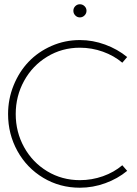

<svg xmlns="http://www.w3.org/2000/svg" viewBox="-20 -877 647 906"><path d="M356.9 -651.9Q272.5 -651.9 202.9 -609.6Q133.3 -567.4 93.8 -495.6Q54.2 -423.8 54.2 -338.9Q54.2 -253.9 93.8 -182.4Q133.3 -110.8 202.9 -68.8Q272.5 -26.9 356.9 -26.9Q413.1 -26.9 465.6 -45.4Q518.1 -64 557.1 -97.2L580.1 -70.8Q535.2 -33.7 476.8 -12.5Q418.5 8.8 356.9 8.8Q262.2 8.8 184.3 -37.8Q106.4 -84.5 62.3 -164.3Q18.1 -244.1 18.1 -338.9Q18.1 -409.7 44.2 -474.1Q70.3 -538.6 115 -585.4Q159.7 -632.3 222.9 -660.2Q286.1 -688 356.9 -688Q418 -688 476.3 -666.5Q534.7 -645 580.1 -607.9L557.1 -581.1Q518.1 -614.3 465.6 -633.1Q413.1 -651.9 356.9 -651.9ZM335.2 -804.2Q326.2 -813.5 326.2 -826.2Q326.2 -838.9 335.2 -847.9Q344.2 -856.9 356.9 -856.9Q369.6 -856.9 378.9 -847.9Q388.2 -838.9 388.2 -826.2Q388.2 -813.5 378.9 -804.2Q369.6 -794.9 356.9 -794.9Q344.2 -794.9 335.2 -804.2Z"/></svg>

Font: RawengulkSans
Style: Regular
Weight: 500
Designer: gluk (gluksza@wp.pl)
Foundry: gluk (gluksza@wp.pl)
Version: Version 0.94